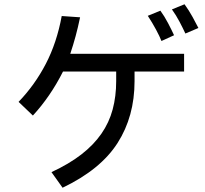

<svg xmlns="http://www.w3.org/2000/svg" viewBox="-20 -815 960 899"><path d="M355 -734Q345 -686 334 -645.5Q323 -605 309 -563H842V-480H610V-435Q610 -270 530.5 -145.5Q451 -21 273 64L221 -9Q303 -47 360.5 -91.5Q418 -136 454.5 -188.5Q491 -241 507.5 -302.5Q524 -364 524 -435V-480H275Q216 -363 134 -274L67 -338Q143 -417 194.5 -516Q246 -615 269 -740ZM731 -765Q750 -739 767 -706.5Q784 -674 795 -650L736 -623Q728 -644 710.5 -676.5Q693 -709 672 -741ZM844 -795Q865 -766 882 -735Q899 -704 909 -684L848 -658Q837 -682 821 -712.5Q805 -743 785 -771Z"/></svg>

Font: BM YEONSUNG
Style: Regular
Weight: 400
Designer: Bongjin Kim; Myungsoo Han; Jaehyun Keum; Jihee Min; Dokyung Lee; Chorong Kim; Jooyeon Kang; Sang-a Kim;
Foundry: Sandoll Communications Inc.
Version: Version 1.000;PS 1;hotconv 16.6.51;makeotf.lib2.5.65220